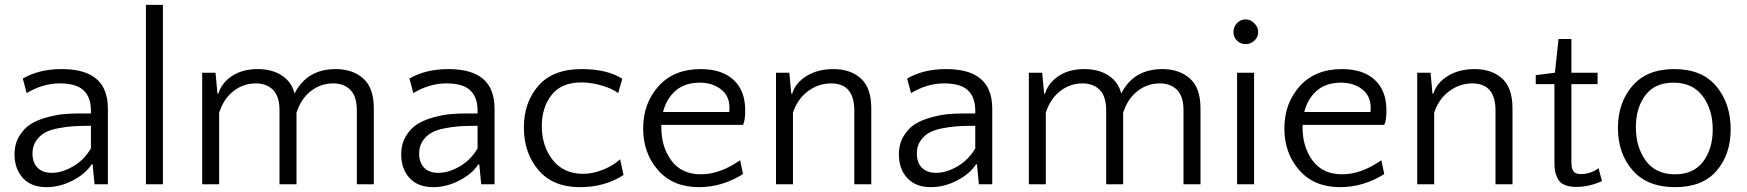

<svg xmlns="http://www.w3.org/2000/svg" viewBox="-20 -760 7207 792"><path d="M425 0H370L362 -82H358Q333 -43 280 -15.5Q227 12 172 12Q109 12 74.5 -25.5Q40 -63 40 -123Q40 -167 60 -199.5Q80 -232 108 -249Q136 -266 175.5 -276.5Q215 -287 245.5 -289.5Q276 -292 310 -292H355V-304Q355 -368 314 -396Q283 -416 226 -416Q157 -416 90 -376L74 -436Q141 -475 234 -475Q316 -475 362 -446Q425 -406 425 -313ZM193 -47Q236 -47 282 -74Q328 -101 355 -148V-241H346Q308 -241 279.5 -239Q251 -237 218 -230.5Q185 -224 164 -212Q143 -200 128.5 -178.5Q114 -157 114 -127Q114 -89 135 -68Q156 -47 193 -47Z M652 -740V0H582V-740Z M1203 0H1133V-304Q1133 -362 1106.5 -389Q1080 -416 1035 -416Q984 -416 943 -384Q902 -352 884 -295V0H814V-460H869L877 -374H881Q894 -418 937 -446.5Q980 -475 1043 -475Q1103 -475 1143.5 -448Q1184 -421 1195 -374Q1246 -475 1365 -475Q1434 -475 1478 -436.5Q1522 -398 1522 -313V0H1452V-304Q1452 -362 1425.5 -389Q1399 -416 1354 -416Q1303 -416 1262 -384Q1221 -352 1203 -295Z M2020 0H1965L1957 -82H1953Q1928 -43 1875 -15.5Q1822 12 1767 12Q1704 12 1669.5 -25.5Q1635 -63 1635 -123Q1635 -167 1655 -199.5Q1675 -232 1703 -249Q1731 -266 1770.5 -276.5Q1810 -287 1840.5 -289.5Q1871 -292 1905 -292H1950V-304Q1950 -368 1909 -396Q1878 -416 1821 -416Q1752 -416 1685 -376L1669 -436Q1736 -475 1829 -475Q1911 -475 1957 -446Q2020 -406 2020 -313ZM1788 -47Q1831 -47 1877 -74Q1923 -101 1950 -148V-241H1941Q1903 -241 1874.5 -239Q1846 -237 1813 -230.5Q1780 -224 1759 -212Q1738 -200 1723.5 -178.5Q1709 -157 1709 -127Q1709 -89 1730 -68Q1751 -47 1788 -47Z M2547 -435 2530 -376Q2507 -394 2463 -407Q2419 -420 2378 -420Q2296 -420 2255.5 -368.5Q2215 -317 2215 -240Q2215 -157 2260 -100Q2305 -43 2385 -43Q2425 -43 2467.5 -60Q2510 -77 2538 -103L2552 -38Q2475 12 2372 12Q2261 12 2201 -58.5Q2141 -129 2141 -234Q2141 -338 2201 -406.5Q2261 -475 2379 -475Q2485 -475 2547 -435Z M2870 -475Q2958 -475 3006 -430.5Q3054 -386 3054 -305Q3054 -262 3045 -245H2708V-235Q2708 -153 2750 -97Q2792 -41 2871 -41Q2950 -41 3033 -99L3045 -42Q2959 12 2863 12Q2756 12 2694.5 -58Q2633 -128 2633 -230Q2633 -334 2696.5 -404.5Q2760 -475 2870 -475ZM2867 -419Q2805 -419 2767 -386Q2729 -353 2715 -298H2988Q2989 -304 2989 -316Q2989 -365 2953.5 -392Q2918 -419 2867 -419Z M3574 0H3504V-304Q3504 -416 3408 -416Q3356 -416 3312.5 -383.5Q3269 -351 3251 -295V0H3181V-460H3236L3244 -374H3248Q3261 -418 3307 -446.5Q3353 -475 3418 -475Q3488 -475 3531 -436.5Q3574 -398 3574 -313Z M4073 0H4018L4010 -82H4006Q3981 -43 3928 -15.5Q3875 12 3820 12Q3757 12 3722.5 -25.5Q3688 -63 3688 -123Q3688 -167 3708 -199.5Q3728 -232 3756 -249Q3784 -266 3823.5 -276.5Q3863 -287 3893.5 -289.5Q3924 -292 3958 -292H4003V-304Q4003 -368 3962 -396Q3931 -416 3874 -416Q3805 -416 3738 -376L3722 -436Q3789 -475 3882 -475Q3964 -475 4010 -446Q4073 -406 4073 -313ZM3841 -47Q3884 -47 3930 -74Q3976 -101 4003 -148V-241H3994Q3956 -241 3927.5 -239Q3899 -237 3866 -230.5Q3833 -224 3812 -212Q3791 -200 3776.5 -178.5Q3762 -157 3762 -127Q3762 -89 3783 -68Q3804 -47 3841 -47Z M4613 0H4543V-304Q4543 -362 4516.5 -389Q4490 -416 4445 -416Q4394 -416 4353 -384Q4312 -352 4294 -295V0H4224V-460H4279L4287 -374H4291Q4304 -418 4347 -446.5Q4390 -475 4453 -475Q4513 -475 4553.5 -448Q4594 -421 4605 -374Q4656 -475 4775 -475Q4844 -475 4888 -436.5Q4932 -398 4932 -313V0H4862V-304Q4862 -362 4835.5 -389Q4809 -416 4764 -416Q4713 -416 4672 -384Q4631 -352 4613 -295Z M5153 -460V0H5083V-460ZM5118 -680Q5138 -680 5154 -664Q5170 -648 5170 -628Q5170 -607 5154.5 -592.5Q5139 -578 5118 -578Q5097 -578 5082.5 -592.5Q5068 -607 5068 -628Q5068 -649 5082.5 -664.5Q5097 -680 5118 -680Z M5515 -475Q5603 -475 5651 -430.5Q5699 -386 5699 -305Q5699 -262 5690 -245H5353V-235Q5353 -153 5395 -97Q5437 -41 5516 -41Q5595 -41 5678 -99L5690 -42Q5604 12 5508 12Q5401 12 5339.5 -58Q5278 -128 5278 -230Q5278 -334 5341.5 -404.5Q5405 -475 5515 -475ZM5512 -419Q5450 -419 5412 -386Q5374 -353 5360 -298H5633Q5634 -304 5634 -316Q5634 -365 5598.5 -392Q5563 -419 5512 -419Z M6219 0H6149V-304Q6149 -416 6053 -416Q6001 -416 5957.5 -383.5Q5914 -351 5896 -295V0H5826V-460H5881L5889 -374H5893Q5906 -418 5952 -446.5Q5998 -475 6063 -475Q6133 -475 6176 -436.5Q6219 -398 6219 -313Z M6392 -92V-413H6315V-450L6394 -460L6409 -599H6462V-460H6570V-413H6462V-94Q6462 -63 6471 -52.5Q6480 -42 6501 -42Q6541 -42 6574 -66L6588 -13Q6535 11 6483 11Q6453 11 6433.5 2.5Q6414 -6 6405.5 -23Q6397 -40 6394.5 -55Q6392 -70 6392 -92Z M6886 -475Q7001 -475 7060 -404Q7119 -333 7119 -227Q7119 -123 7061 -55.5Q7003 12 6890 12Q6775 12 6714.5 -57.5Q6654 -127 6654 -232Q6654 -336 6713.5 -405.5Q6773 -475 6886 -475ZM6889 -41Q6966 -41 7005.5 -93.5Q7045 -146 7045 -226Q7045 -308 7003.5 -363.5Q6962 -419 6883 -419Q6806 -419 6767 -367Q6728 -315 6728 -235Q6728 -153 6769 -97Q6810 -41 6889 -41Z"/></svg>

Font: Quattrocento Sans
Style: Regular
Weight: 400
Designer: Pablo Impallari
Foundry: Pablo Impallari, Igino Marini, Brenda Gallo
Version: Version 2.000